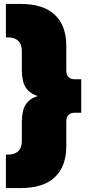

<svg xmlns="http://www.w3.org/2000/svg" viewBox="-20 -762 478 976"><path d="M10 194V24H20Q55 24 73 6Q91 -12 91 -45V-140Q91 -200 110.5 -230.5Q130 -261 172 -274Q130 -287 110.5 -317.5Q91 -348 91 -408V-503Q91 -536 73 -554Q55 -572 20 -572H10V-742H84Q201 -742 259 -686.5Q317 -631 317 -529V-403Q317 -380 329 -369.5Q341 -359 360 -359H393V-189H360Q341 -189 329 -178.5Q317 -168 317 -145V-19Q317 83 259 138.5Q201 194 84 194Z"/></svg>

Font: Montserrat-Alt1 Black
Style: Regular
Weight: 900
Designer: Differentunic
Foundry: Differentunic
Version: Version 7.222